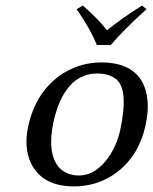

<svg xmlns="http://www.w3.org/2000/svg" viewBox="-20 -665 555 695"><path d="M330.6 -502Q305.2 -564 257.3 -631.8L280.3 -645Q339.8 -591.8 367.2 -555.2Q414.1 -594.2 494.1 -645L510.3 -631.8Q426.8 -556.2 380.9 -502ZM81.5 -205.1Q109.9 -337.9 210.9 -400.9Q272.9 -439 347.2 -439Q477.1 -439 507.3 -337.9Q522.5 -285.2 507.3 -213.9Q481 -89.8 384.8 -28.8Q322.8 9.8 248 9.8Q133.8 9.8 92.3 -73.7Q65.9 -129.9 81.5 -205.1ZM332 -398.9Q230 -398.9 185.5 -267.6Q178.2 -245.6 173.3 -222.2Q150.4 -113.8 191.4 -61.5Q217.8 -30.3 265.1 -29.8Q329.1 -29.8 377 -102.1Q404.3 -144 415.5 -195.8Q444.3 -332 405.8 -373.5Q381.3 -398.4 332 -398.9Z"/></svg>

Font: Linux Biolinum Slanted O
Style: Slanted
Weight: 400
Designer: Philipp H. Poll
Foundry: Philipp H. Poll
Version: Version 1.0.4